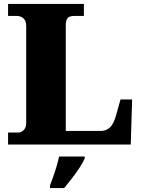

<svg xmlns="http://www.w3.org/2000/svg" viewBox="-20 -734 717 975"><path d="M21 0V-61H74Q88 -61 100.5 -73.5Q113 -86 113 -109V-602Q113 -628 99.5 -640.5Q86 -653 66 -653H21V-714H406V-653H357Q330 -653 322 -640.5Q314 -628 314 -604V-69H492Q519 -69 538.5 -87Q558 -105 571 -154L592 -229H651L644 0ZM234 208Q241 189 250.5 162.5Q260 136 268 108.5Q276 81 280 61H410V71Q401 92 383.5 118.5Q366 145 345 172Q324 199 306 221H234Z"/></svg>

Font: Noto Serif Ethiopic Black
Style: Regular
Weight: 900
Designer: Monotype Design Team
Foundry: Monotype Imaging Inc.
Version: Version 2.102; ttfautohint (v1.8.4.7-5d5b)